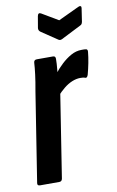

<svg xmlns="http://www.w3.org/2000/svg" viewBox="-79 -712 459 756"><g transform="rotate(-10 150.5 -334.0)"><path d="M19 0Q7 0 9 -11L65 -367Q72 -405 75.5 -433Q79 -461 80 -480Q81 -491 92 -491H157Q167 -491 167 -480Q167 -462 164.5 -436.5Q162 -411 160 -394L165 -375L108 -11Q106 0 96 0ZM151 -332 159 -422Q173 -440 191 -457Q209 -474 229.5 -485.5Q250 -497 272 -497Q278 -497 282.5 -497Q287 -497 291 -496Q297 -494 296 -485Q294 -464 289.5 -441Q285 -418 279 -396Q275 -384 268 -386Q263 -388 259 -388.5Q255 -389 248 -389Q232 -389 215 -382Q198 -375 182 -362Q166 -349 151 -332ZM289 -666Q295 -669 298.5 -667Q302 -665 301 -659L293 -606Q292 -601 290 -597.5Q288 -594 283 -592L204 -552Q196 -548 190 -552L126 -595Q117 -601 118 -611L126 -658Q129 -672 140 -666L206 -627Z"/></g></svg>

Font: Sofia Sans Extra Condensed
Style: Bold Italic
Weight: 700
Italic angle: -9°
Designer: Botio Nikoltchev, Ani Petrova
Foundry: lettersoup
Version: Version 4.101